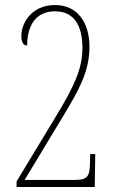

<svg xmlns="http://www.w3.org/2000/svg" viewBox="-20 -744 465 764"><path d="M46 0H357L359 -131H339L338 -96C337 -45 331 -28 278 -28H78L232 -283C293 -384 336 -459 336 -558C336 -653 289 -724 199 -724C104 -724 65 -650 65 -602C65 -574 74 -563 88 -563C88 -639 120 -699 199 -699C277 -699 308 -639 308 -553C308 -469 274 -399 202 -280L46 -22Z"/></svg>

Font: Noto Serif Lao ExtraCondensed Thin
Style: Regular
Weight: 100
Width: 2
Designer: Monotype Design Team
Foundry: Monotype Imaging Inc.
Version: Version 2.003